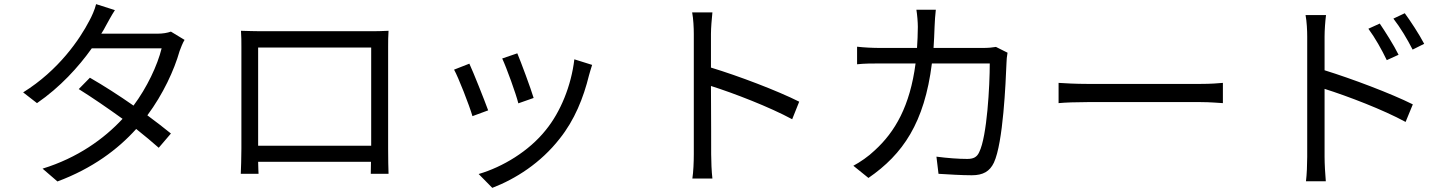

<svg xmlns="http://www.w3.org/2000/svg" viewBox="-20 -834 7040 929"><path d="M536 -785 445 -814C439 -788 423 -753 413 -735C366 -644 264 -494 92 -387L159 -335C271 -412 360 -510 424 -600H762C742 -518 691 -410 626 -323C556 -372 481 -420 415 -458L361 -403C425 -363 501 -311 573 -259C483 -162 355 -70 186 -18L258 44C427 -19 550 -111 639 -210C680 -177 718 -146 748 -119L807 -188C775 -214 735 -245 693 -276C769 -378 823 -495 849 -587C855 -603 864 -627 873 -641L807 -681C790 -675 768 -671 741 -671H470C478 -683 485 -695 491 -707C501 -725 519 -759 536 -785Z M1146 -685C1148 -661 1148 -630 1148 -607V-115C1148 -80 1146 -6 1145 7H1231C1230 -1 1230 -25 1229 -51H1775C1775 -24 1774 0 1774 7H1860C1859 -4 1858 -82 1858 -114V-607C1858 -632 1858 -660 1860 -685C1830 -683 1794 -683 1772 -683H1235C1212 -683 1185 -684 1146 -685ZM1229 -604H1776V-129H1229Z M2483 -576 2410 -551C2431 -506 2477 -379 2488 -334L2562 -360C2549 -404 2500 -536 2483 -576ZM2845 -520 2759 -547C2744 -419 2692 -292 2621 -205C2539 -102 2412 -26 2296 8L2362 75C2474 32 2596 -45 2688 -163C2760 -253 2803 -360 2830 -470C2834 -483 2838 -499 2845 -520ZM2251 -526 2177 -497C2197 -462 2251 -324 2266 -272L2342 -300C2323 -352 2271 -483 2251 -526Z M3337 -88C3337 -51 3335 -2 3330 30H3427C3423 -3 3421 -57 3421 -88C3421 -117 3421 -268 3420 -418C3531 -383 3704 -316 3813 -257L3847 -342C3742 -395 3552 -467 3420 -507C3420 -570 3420 -628 3420 -670C3420 -700 3424 -743 3427 -774H3329C3335 -743 3337 -698 3337 -670Z M4508 -787H4414C4418 -763 4421 -726 4421 -704C4421 -668 4419 -634 4417 -602H4241C4203 -602 4162 -604 4127 -608V-523C4162 -527 4203 -527 4242 -527H4410C4383 -321 4311 -196 4212 -106C4182 -77 4141 -49 4109 -32L4182 27C4349 -88 4453 -240 4489 -527H4769C4769 -420 4756 -174 4718 -98C4707 -73 4689 -65 4660 -65C4618 -65 4565 -69 4511 -76L4521 7C4573 10 4631 14 4682 14C4737 14 4769 -5 4789 -47C4834 -143 4846 -434 4850 -530C4850 -543 4852 -562 4855 -579L4799 -607C4782 -604 4762 -602 4735 -602H4497C4499 -635 4501 -669 4502 -705C4503 -729 4505 -764 4508 -787Z M5102 -433V-335C5133 -338 5186 -340 5241 -340H5790C5835 -340 5877 -336 5897 -335V-433C5875 -431 5839 -428 5789 -428H5241C5185 -428 5132 -431 5102 -433Z M6656 -720 6601 -695C6634 -650 6665 -595 6690 -543L6747 -569C6724 -616 6681 -683 6656 -720ZM6777 -770 6722 -744C6756 -700 6788 -647 6815 -594L6871 -622C6847 -668 6803 -735 6777 -770ZM6305 -75C6305 -38 6303 11 6299 43H6395C6392 11 6389 -43 6389 -75V-404C6500 -369 6673 -303 6781 -244L6816 -329C6710 -382 6521 -453 6389 -494V-657C6389 -687 6392 -730 6396 -761H6297C6303 -730 6305 -685 6305 -657Z"/></svg>

Font: Microsoft YaHei
Style: Regular
Weight: 400
Designer: Ryoko NISHIZUKA 西塚涼子 (kana, bopomofo & ideographs); Paul D. Hunt (Latin, Greek & Cyrillic); Sandoll Communications 산돌커뮤니
Foundry: Adobe
Version: Version 2.001;hotconv 1.0.111;makeotfexe 2.5.65597